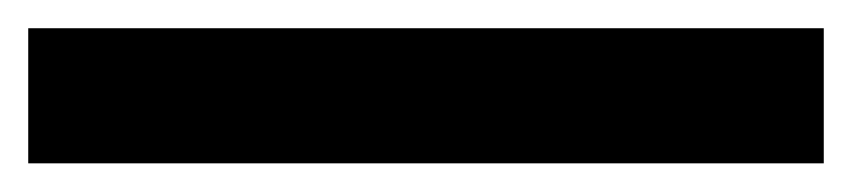

<svg xmlns="http://www.w3.org/2000/svg" viewBox="-20 64 603 136"><path d="M563.5 179.7V84H0V179.7Z"/></svg>

Font: Namkio Khamti
Style: Bold
Weight: 700
Designer: Debbi Hosken
Foundry: SIL International
Version: Version 3.917